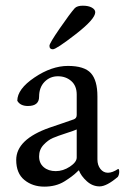

<svg xmlns="http://www.w3.org/2000/svg" viewBox="-20 -662 453 688"><path d="M329.1 -316.4V-90.8Q329.1 -70.3 339.8 -56.6Q350.6 -43 366.7 -43Q382.8 -43 403.3 -56.6Q407.2 -56.6 407.2 -46.4Q407.2 -36.1 402.3 -28.3Q362.3 5.9 336.9 5.9Q311.5 5.9 291 -12.7Q270.5 -31.2 262.7 -51.8Q261.7 -51.8 255.4 -45.4Q240.2 -30.3 210.4 -11.7Q180.2 6.8 138.7 6.8Q96.7 6.8 67.4 -17.1Q38.1 -41 38.1 -88.9Q38.1 -162.6 157.7 -204.6Q175.8 -210.9 205.1 -220.7Q234.4 -230.5 244.6 -234.4Q254.9 -238.3 254.9 -250V-323.2Q254.9 -354.5 235.4 -371.6Q215.8 -388.7 187.5 -388.7Q159.2 -388.7 139.6 -368.7Q120.1 -348.6 120.1 -315.4Q120.1 -282.2 80.1 -282.2Q52.7 -282.2 42 -300.8Q42 -342.8 103.5 -384.3Q165 -425.8 223.6 -425.8Q282.2 -425.8 305.7 -399.9Q329.1 -374 329.1 -316.4ZM254.9 -97.7V-198.2Q247.1 -194.3 216.8 -184.6Q186.5 -174.8 169.4 -167.5Q152.3 -160.2 136.2 -143.1Q120.1 -126 120.1 -101.6Q120.1 -77.1 136.7 -63Q153.3 -48.8 179.7 -48.8Q206.1 -48.8 230.5 -64.9Q254.9 -81.1 254.9 -97.7ZM321.3 -618.2Q321.3 -593.8 251.5 -539.6Q181.6 -485.4 169.4 -485.4Q157.2 -485.4 157.2 -498Q157.2 -506.8 194.3 -560.5Q231.4 -614.3 248 -632.8Q256.8 -641.6 276.9 -641.6Q296.9 -641.6 309.1 -634.8Q321.3 -627.9 321.3 -618.2Z"/></svg>

Font: CrimsonText-Roman
Style: Roman
Weight: 400
Version: Version 0.13